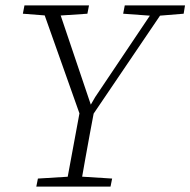

<svg xmlns="http://www.w3.org/2000/svg" viewBox="-20 -694 708 714"><path d="M65 -643 71 -674H311L305 -643L185 -635H168ZM115 0 121 -30 252 -38H269L397 -30L391 0ZM283 -251 133 -674H193L321 -295H312L334 -333L563 -674H601L315 -252ZM225 0 280 -297H333Q324 -248 314.5 -198.5Q305 -149 296.5 -99.5Q288 -50 279 0ZM438 -643 444 -674H668L663 -643L565 -635H548Z"/></svg>

Font: Source Serif 4 18pt Light
Style: Italic
Weight: 300
Italic angle: -12°
Designer: Frank Grießhammer
Foundry: Adobe Systems Incorporated
Version: Version 4.004;hotconv 1.0.116;makeotfexe 2.5.65601